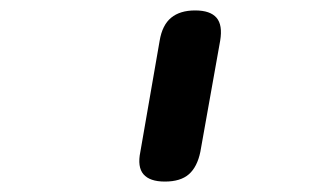

<svg xmlns="http://www.w3.org/2000/svg" viewBox="-20 -780 640 368"><path d="M249 -489 286 -702Q291 -732 308 -746Q325 -760 354 -760Q383 -760 395 -746Q407 -732 402 -702L364 -489Q358 -460 342 -446Q326 -432 296 -432Q267 -432 255 -446Q243 -460 249 -489Z"/></svg>

Font: Maple Mono NL SemiBold
Style: Italic
Weight: 600
Italic angle: -10°
Monospace: yes
Designer: subframe7536
Version: Version 7.000